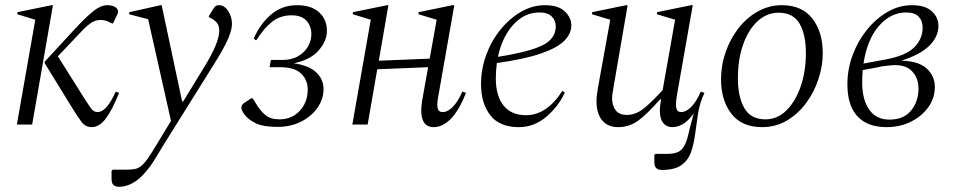

<svg xmlns="http://www.w3.org/2000/svg" viewBox="-20 -480 3690 740"><path d="M334 10Q309 10 293.5 -11Q278 -32 249 -79L152 -237V-242Q227 -324 271.5 -371.5Q316 -419 343 -439.5Q370 -460 393 -460Q414 -460 425 -452Q440 -442 432 -424L416 -391L413 -389L400 -395Q393 -399 385 -401Q377 -403 366 -403Q349 -403 333 -393Q317 -383 296 -361L203 -263L300 -109Q322 -74 332 -61Q342 -48 356 -48Q391 -48 426 -127L439 -122Q413 -57 388 -23.5Q363 10 334 10ZM45 0 116 -404 47 -425V-433L179 -460H184L104 0Z M439 240Q410 240 410 211V178L415 174H465Q486 174 499.5 171.5Q513 169 525 159Q537 149 551.5 128Q566 107 588 70L639 -14L551 -406L478 -425V-433L599 -460H603L682 -89H686L765 -218Q797 -270 811 -304.5Q825 -339 825 -362Q825 -379 818 -389Q811 -399 800 -406L785 -414V-418L801 -444Q807 -454 811.5 -457Q816 -460 824 -460Q845 -460 859.5 -437.5Q874 -415 874 -388Q874 -366 860 -332.5Q846 -299 810 -241L610 79Q596 102 587 117Q578 132 568.5 147Q559 162 541 183Q517 212 490.5 226Q464 240 439 240Z M1050 9Q997 9 970 -3Q943 -15 928 -32Q912 -50 910 -64Q910 -76 922 -84L948 -101H954L967 -80Q984 -52 1003.5 -36Q1023 -20 1057 -20Q1105 -20 1135.5 -53Q1166 -86 1166 -135Q1166 -172 1140.5 -196.5Q1115 -221 1059 -221H1019L1024 -249H1069Q1105 -249 1130 -264Q1155 -279 1167.5 -301.5Q1180 -324 1180 -348Q1180 -380 1161 -400.5Q1142 -421 1104 -421Q1060 -421 1028.5 -396Q997 -371 968 -325H966L958 -331Q981 -386 1023.5 -423Q1066 -460 1125 -460Q1180 -460 1210 -432.5Q1240 -405 1240 -361Q1240 -322 1208 -285.5Q1176 -249 1112 -236Q1170 -228 1198.5 -201.5Q1227 -175 1227 -136Q1227 -98 1203.5 -64.5Q1180 -31 1140 -11Q1100 9 1050 9Z M1338 0 1409 -404 1340 -425V-433L1472 -460H1477L1440 -246L1636 -254L1663 -404L1593 -425V-433L1724 -460H1731L1671 -119Q1663 -80 1666.5 -64Q1670 -48 1686 -48Q1705 -48 1725 -68Q1745 -88 1762 -127L1776 -122Q1748 -52 1716.5 -21Q1685 10 1652 10Q1591 10 1607 -92L1630 -221L1434 -213L1397 0Z M1980 10Q1905 10 1869.5 -36Q1834 -82 1834 -155Q1834 -214 1854 -268.5Q1874 -323 1909 -366Q1944 -409 1988 -434.5Q2032 -460 2080 -460Q2132 -460 2157 -436Q2182 -412 2182 -382Q2182 -350 2154.5 -322.5Q2127 -295 2064 -273.5Q2001 -252 1895 -237Q1891 -208 1891 -178Q1891 -110 1921 -73Q1951 -36 2007 -36Q2087 -36 2147 -129H2149L2157 -123Q2131 -68 2084.5 -29Q2038 10 1980 10ZM2059 -432Q2002 -432 1959 -385.5Q1916 -339 1899 -261Q2020 -280 2071 -305.5Q2122 -331 2122 -378Q2122 -401 2106.5 -416.5Q2091 -432 2059 -432Z M2362 10Q2323 10 2301 -16Q2279 -42 2279 -91Q2279 -102 2280.5 -113.5Q2282 -125 2284 -138L2332 -404L2262 -425V-433L2393 -460H2399L2344 -140Q2342 -128 2340.5 -119Q2339 -110 2339 -102Q2339 -74 2352.5 -55.5Q2366 -37 2397 -37Q2433 -37 2468 -67.5Q2503 -98 2534 -133L2582 -404L2512 -425V-433L2644 -460H2650L2590 -119Q2583 -80 2586.5 -64Q2590 -48 2605 -48Q2624 -48 2644 -68Q2664 -88 2681 -127L2695 -122Q2677 -84 2670.5 -42.5Q2664 -1 2659 37.5Q2654 76 2643 107Q2632 138 2606 156.5Q2580 175 2531 175Q2502 175 2502 146V117L2507 113H2553Q2593 113 2609 94Q2625 75 2632.5 40Q2640 5 2654 -43Q2632 -13 2611.5 -1.5Q2591 10 2572 10Q2543 10 2530.5 -15Q2518 -40 2527 -92L2528 -97H2524Q2473 -39 2439 -14.5Q2405 10 2362 10Z M2917 10Q2839 10 2799 -41.5Q2759 -93 2759 -174Q2759 -229 2777 -280Q2795 -331 2826.5 -371.5Q2858 -412 2901 -436Q2944 -460 2993 -460Q3071 -460 3111 -408.5Q3151 -357 3151 -275Q3151 -226 3134.5 -175.5Q3118 -125 3087 -83Q3056 -41 3013 -15.5Q2970 10 2917 10ZM2930 -20Q2976 -20 3011 -54.5Q3046 -89 3066 -147Q3086 -205 3086 -275Q3086 -347 3061.5 -389Q3037 -431 2981 -431Q2935 -431 2899.5 -398Q2864 -365 2844 -308Q2824 -251 2824 -179Q2824 -106 2849 -63Q2874 -20 2930 -20Z M3583 -144Q3583 -102 3558 -67Q3533 -32 3491 -11Q3449 10 3397 10Q3323 10 3284.5 -32Q3246 -74 3246 -155Q3246 -214 3266.5 -268.5Q3287 -323 3322 -366Q3357 -409 3401.5 -434.5Q3446 -460 3494 -460Q3547 -460 3572 -436Q3597 -412 3597 -381Q3597 -339 3562.5 -304.5Q3528 -270 3454 -246Q3519 -245 3551 -216.5Q3583 -188 3583 -144ZM3473 -432Q3412 -432 3367 -379.5Q3322 -327 3308 -235L3389 -250Q3469 -264 3502.5 -296.5Q3536 -329 3536 -374Q3536 -400 3520.5 -416Q3505 -432 3473 -432ZM3408 -19Q3463 -19 3491.5 -54Q3520 -89 3520 -139Q3520 -177 3497.5 -203Q3475 -229 3431 -229Q3420 -229 3406 -227.5Q3392 -226 3377 -224Q3367 -221 3343.5 -217Q3320 -213 3305 -210Q3303 -187 3303 -162Q3303 -96 3330 -57.5Q3357 -19 3408 -19Z"/></svg>

Font: Spectral Light
Style: Italic
Weight: 300
Italic angle: -10°
Designer: Jean-Baptiste Levee
Foundry: Production Type
Version: Version 2.001